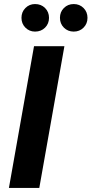

<svg xmlns="http://www.w3.org/2000/svg" viewBox="-20 -928 452 948"><path d="M24 0 148 -700H298L174 0ZM153 -772Q125 -772 105.5 -791.5Q86 -811 86 -840Q86 -869 105.5 -888.5Q125 -908 153 -908Q183 -908 202.5 -888.5Q222 -869 222 -840Q222 -811 202.5 -791.5Q183 -772 153 -772ZM344 -772Q315 -772 295.5 -791.5Q276 -811 276 -840Q276 -869 295.5 -888.5Q315 -908 344 -908Q373 -908 392.5 -888.5Q412 -869 412 -840Q412 -811 392.5 -791.5Q373 -772 344 -772Z"/></svg>

Font: DM Sans 12pt Black
Style: Italic
Weight: 900
Italic angle: -10°
Version: Version 4.004;gftools[0.9.30]